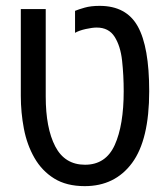

<svg xmlns="http://www.w3.org/2000/svg" viewBox="-20 -623 572 655"><path d="M269 12Q207 12 165 -14Q123 -40 97.5 -84.5Q72 -129 61.5 -184Q51 -239 51 -296V-592H136V-294Q136 -186 168.5 -123.5Q201 -61 270 -61Q341 -61 371.5 -128.5Q402 -196 402 -312Q402 -366 396.5 -416Q391 -466 371 -497.5Q351 -529 310 -529Q295 -529 272.5 -524Q250 -519 236 -511V-586Q248 -591 269 -597Q290 -603 320 -603Q411 -603 450 -533Q489 -463 489 -312Q489 -146 430.5 -67Q372 12 269 12Z"/></svg>

Font: Noto Sans Hebrew Condensed
Style: Regular
Weight: 400
Width: 3
Designer: Monotype Design Team
Foundry: Monotype Imaging Inc.
Version: Version 2.004; ttfautohint (v1.8.4.7-5d5b)